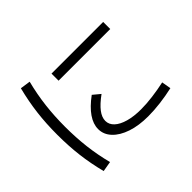

<svg xmlns="http://www.w3.org/2000/svg" viewBox="-171 -1031 1343 1343"><g transform="rotate(-45 500.0 -359.5)"><path d="M658 0Q566 0 496 -23.5Q426 -47 386.5 -89Q347 -131 347 -185Q347 -284 485 -386L538 -342Q479 -299 451 -262Q423 -225 423 -190Q423 -154 452 -127Q481 -100 534 -85Q587 -70 658 -70Q711 -70 773 -78Q835 -86 895 -99L907 -30Q845 -16 781 -8Q717 0 658 0ZM391 -620V-690H902V-620ZM167 50Q141 -52 129 -150Q117 -248 117 -360Q117 -470 129 -568Q141 -666 167 -769L243 -758Q218 -659 206.5 -562.5Q195 -466 195 -360Q195 -253 206.5 -156.5Q218 -60 243 37Z"/></g></svg>

Font: M PLUS 1
Style: Regular
Weight: 400
Designer: Coji Morishita
Foundry: UNDERFOREST DESIGN
Version: Version 1.001